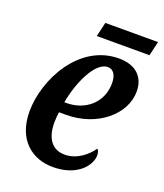

<svg xmlns="http://www.w3.org/2000/svg" viewBox="-128 -760 731 856"><g transform="rotate(20 237.0 -332.0)"><path d="M208 -606H458L474 -674H224ZM223 10C339 10 392 -59 392 -107C392 -119 388 -131 382 -135C357 -98 310 -60 254 -60C194 -60 162 -104 162 -180C162 -196 164 -215 166 -229H199C348 -229 460 -326 460 -434C460 -504 415 -546 336 -546C147 -546 41 -338 41 -188C41 -55 123 10 223 10ZM182 -279H173C191 -379 243 -493 302 -493C328 -493 344 -471 344 -431C344 -340 274 -279 182 -279Z"/></g></svg>

Font: Noto Serif Condensed SemiBold
Style: Italic
Weight: 600
Width: 3
Italic angle: -12°
Designer: Monotype Design Team
Foundry: Monotype Imaging Inc.
Version: Version 2.014